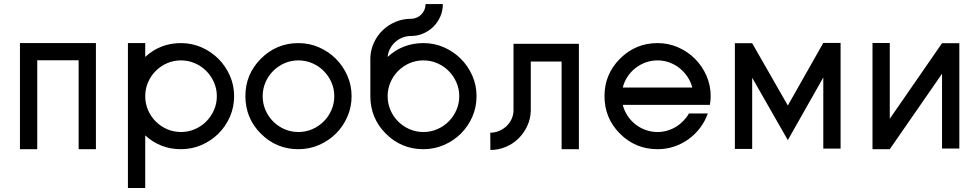

<svg xmlns="http://www.w3.org/2000/svg" viewBox="-20 -735 4841 949"><path d="M164.1 2.4H78.6V-522H454.1V2.4H368.7V-437H164.1Z M874.5 2.4Q772 2.4 697.8 -65.9V194.3H612.3V-522H697.8V-453.6Q772 -522 874.5 -522Q928.2 -522 975.8 -501.2Q1023.4 -480.5 1059.3 -444.6Q1095.2 -408.7 1116.2 -361.1Q1137.2 -313.5 1137.2 -259.8Q1137.2 -205.6 1116.5 -158Q1095.7 -110.4 1059.8 -74.7Q1023.9 -39.1 976.1 -18.3Q928.2 2.4 874.5 2.4ZM874.5 -82.5Q910.6 -82.5 942.9 -96.4Q975.1 -110.4 999.3 -134.5Q1023.4 -158.7 1037.6 -190.9Q1051.8 -223.1 1051.8 -259.8Q1051.8 -295.9 1037.6 -328.1Q1023.4 -360.4 999.3 -384.5Q975.1 -408.7 942.9 -422.6Q910.6 -436.5 874.5 -436.5Q837.9 -436.5 805.9 -422.6Q773.9 -408.7 749.8 -384.5Q725.6 -360.4 711.7 -328.1Q697.8 -295.9 697.8 -259.8Q697.8 -223.1 711.7 -190.9Q725.6 -158.7 749.8 -134.5Q773.9 -110.4 805.9 -96.4Q837.9 -82.5 874.5 -82.5Z M1455.1 2.4Q1346.2 2.4 1269.5 -74.2Q1192.9 -150.9 1192.9 -259.8Q1192.9 -368.2 1269.5 -444.8Q1346.7 -522 1455.1 -522Q1508.8 -522 1556.4 -501.2Q1604 -480.5 1639.9 -444.6Q1675.8 -408.7 1696.8 -361.1Q1717.8 -313.5 1717.8 -259.8Q1717.8 -205.6 1697 -158Q1676.3 -110.4 1640.4 -74.7Q1604.5 -39.1 1556.6 -18.3Q1508.8 2.4 1455.1 2.4ZM1455.1 -82.5Q1491.2 -82.5 1523.4 -96.4Q1555.7 -110.4 1579.8 -134.5Q1604 -158.7 1618.2 -190.9Q1632.3 -223.1 1632.3 -259.8Q1632.3 -295.9 1618.2 -328.1Q1604 -360.4 1579.8 -384.5Q1555.7 -408.7 1523.4 -422.6Q1491.2 -436.5 1455.1 -436.5Q1418.5 -436.5 1386.5 -422.6Q1354.5 -408.7 1330.3 -384.5Q1306.2 -360.4 1292.2 -328.1Q1278.3 -295.9 1278.3 -259.8Q1278.3 -223.1 1292.2 -190.9Q1306.2 -158.7 1330.3 -134.5Q1354.5 -110.4 1386.5 -96.4Q1418.5 -82.5 1455.1 -82.5Z M2168.9 -714.8Q2168.9 -682.1 2156.5 -653.6Q2144 -625 2122.6 -603.5Q2101.1 -582 2072.3 -569.6Q2043.5 -557.1 2011.2 -557.1Q1988.8 -557.1 1968.8 -549.1Q1948.7 -541 1933.3 -527.1Q1918 -513.2 1908 -494.1Q1897.9 -475.1 1896 -453.6Q1970.2 -522 2072.8 -522Q2126.5 -522 2174.1 -501.2Q2221.7 -480.5 2257.6 -444.6Q2293.5 -408.7 2314.5 -361.1Q2335.4 -313.5 2335.4 -259.8Q2335.4 -205.6 2314.7 -158Q2293.9 -110.4 2258.1 -74.7Q2222.2 -39.1 2174.3 -18.3Q2126.5 2.4 2072.8 2.4Q1963.9 2.4 1887.2 -74.2Q1810.5 -150.9 1810.5 -259.8V-449.7Q1812 -489.3 1828.4 -524.4Q1844.7 -559.6 1871.8 -585.7Q1898.9 -611.8 1934.8 -627Q1970.7 -642.1 2011.2 -642.1Q2025.9 -642.1 2039.1 -647.7Q2052.2 -653.3 2062.3 -663.3Q2072.3 -673.3 2077.9 -686.5Q2083.5 -699.7 2083.5 -714.8ZM2072.8 -82.5Q2108.9 -82.5 2141.1 -96.4Q2173.3 -110.4 2197.5 -134.5Q2221.7 -158.7 2235.8 -190.9Q2250 -223.1 2250 -259.8Q2250 -295.9 2235.8 -328.1Q2221.7 -360.4 2197.5 -384.5Q2173.3 -408.7 2141.1 -422.6Q2108.9 -436.5 2072.8 -436.5Q2036.1 -436.5 2004.2 -422.6Q1972.2 -408.7 1948 -384.5Q1923.8 -360.4 1909.9 -328.1Q1896 -295.9 1896 -259.8Q1896 -223.1 1909.9 -190.9Q1923.8 -158.7 1948 -134.5Q1972.2 -110.4 2004.2 -96.4Q2036.1 -82.5 2072.8 -82.5Z M2403.3 -79.1Q2425.8 -79.1 2446.3 -87.6Q2466.8 -96.2 2482.4 -110.6Q2498 -125 2507.6 -144.5Q2517.1 -164.1 2518.1 -186V-518.6H2841.3V2.4H2755.9V-430.7H2603.5V-186Q2602.1 -146.5 2585.7 -111.6Q2569.3 -76.7 2542.5 -50.3Q2515.6 -23.9 2479.7 -8.8Q2443.8 6.3 2403.8 6.3Z M3230 2.4Q3121.1 2.4 3044.4 -74.2Q2967.8 -150.9 2967.8 -259.8Q2967.8 -368.2 3044.4 -444.8Q3121.6 -522 3230 -522Q3283.7 -522 3331.3 -501.2Q3378.9 -480.5 3414.8 -444.6Q3450.7 -408.7 3471.7 -361.1Q3492.7 -313.5 3492.7 -259.8Q3492.7 -249.5 3491.7 -238.8Q3490.7 -228 3488.8 -216.8H3058.1Q3065.4 -188 3081.3 -163.6Q3097.2 -139.2 3119.9 -121.1Q3142.6 -103 3170.7 -92.8Q3198.7 -82.5 3230 -82.5Q3254.9 -82.5 3278.1 -89.4Q3301.3 -96.2 3321.3 -108.4Q3341.3 -120.6 3357.7 -137.5Q3374 -154.3 3385.3 -174.3H3478.5Q3465.3 -136.2 3440.9 -103.8Q3416.5 -71.3 3384 -47.6Q3351.6 -23.9 3312.3 -10.7Q3272.9 2.4 3230 2.4ZM3058.1 -302.2H3401.9Q3394.5 -330.6 3378.2 -355.2Q3361.8 -379.9 3339.1 -397.9Q3316.4 -416 3288.6 -426.3Q3260.7 -436.5 3230 -436.5Q3199.2 -436.5 3171.1 -426.3Q3143.1 -416 3120.4 -398.2Q3097.7 -380.4 3081.5 -355.7Q3065.4 -331.1 3058.1 -302.2Z M3697.8 1H3612.3V-521.5H3697.8L3874 -213.4L4049.3 -522.9H4134.8V-0.5H4049.3V-352.1L3874 -42.5L3697.8 -350.6Z M4636.2 -370.6 4377.9 2.4H4292.5V-522.5H4377.9V-147.9L4636.2 -521.5H4721.7V-1H4636.2Z"/></svg>

Font: Proletarsk
Style: Regular
Weight: 400
Designer: Peter Wiegel, original typeface by Carl Albert Fahrenwaldt 1901
Foundry: Peter Wiegel
Version: Version 1.000 2010 initial release